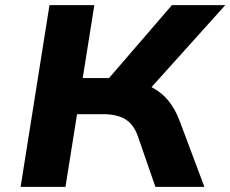

<svg xmlns="http://www.w3.org/2000/svg" viewBox="-20 -725 894 745"><path d="M60 0 172 -705H346L301 -422H424L384 -400L647 -705H854L550 -367L480 -415Q532 -406 570.5 -385.5Q609 -365 634.5 -333Q660 -301 677 -256L773 0H583L514 -199Q498 -243 466 -262.5Q434 -282 379 -282H279L234 0Z"/></svg>

Font: Nunito Sans 7pt SemiExpanded ExtraBold
Style: Italic
Weight: 800
Width: 6
Italic angle: -9°
Designer: Vernon Adams
Foundry: Vernon Adams
Version: Version 3.101;gftools[0.9.27]